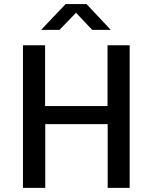

<svg xmlns="http://www.w3.org/2000/svg" viewBox="-20 -904 734 924"><path d="M90.5 0V-686H197V-393.5H497.5V-686H604V0H498.2V-306.5H197.8V0ZM177.8 -760.2 296 -884.5H396.2L513 -760.2H423.8L330.2 -859.2H362L266.2 -760.2Z"/></svg>

Font: Chivo Medium
Style: Regular
Weight: 500
Designer: Hector Gatti
Foundry: Omnibus-Type
Version: Version 2.002